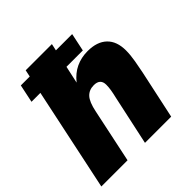

<svg xmlns="http://www.w3.org/2000/svg" viewBox="-187 -857 1005 1005"><g transform="rotate(-45 315.5 -355.0)"><path d="M0 0 150 -710H344L293 -476Q324 -515 363.5 -533.5Q403 -552 450 -552Q520 -552 557.5 -516Q595 -480 595 -412Q595 -379 588 -339Q581 -299 575 -270L517 0H323L383 -278Q388 -298 391.5 -319Q395 -340 395 -358Q395 -403 347 -403Q312 -403 290.5 -380Q269 -357 257 -298L194 0ZM55 -572 76 -672H456L435 -572Z"/></g></svg>

Font: Geist Black
Style: Italic
Weight: 900
Italic angle: -12°
Designer: Basement.studio, Andrés Briganti, Mateo Zaragoza
Foundry: Basement.studio, Vercel, Andrés Briganti, Guido Ferreyra, Mateo Zaragoza
Version: Version 1.500; ttfautohint (v1.8.4.7-5d5b)